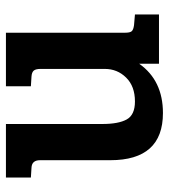

<svg xmlns="http://www.w3.org/2000/svg" viewBox="18 -560 556 631"><g transform="rotate(-90 295.5 -245.0)"><path d="M563 -79V0H401V-65Q346 13 239 13Q84 13 84 -160V-391Q84 -418 59 -419L27 -421V-503H203V-186Q203 -133 218 -106Q233 -79 277 -79Q327 -79 355.5 -108Q384 -137 384 -178V-389Q384 -405 378.5 -411.5Q373 -418 359 -419L327 -421V-503H503V-111Q503 -95 508 -89.5Q513 -84 528 -82Z"/></g></svg>

Font: Bree Serif
Style: Regular
Weight: 400
Designer: Veronika Burian, Jos Scaglione
Foundry: TypeTogether
Version: Version 1.001